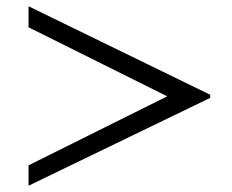

<svg xmlns="http://www.w3.org/2000/svg" viewBox="-20 -567 741 612"><path d="M650 -255V-265L71 -547V-480L513 -260L71 -40V25Z"/></svg>

Font: STIX Two Text
Style: Regular
Weight: 400
Designer: Ross Mills, John Hudson & Paul Hanslow, Tiro Typeworks Ltd; with prior portions MicroPress Inc., and Coen Hoffman.
Foundry: Tiro Typeworks Ltd
Version: Version 2.13 b171